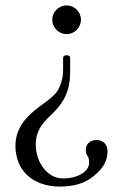

<svg xmlns="http://www.w3.org/2000/svg" viewBox="-20 -460 445 709"><path d="M309 142C309 172 269 199 212 199C155 199 112 139 112 74C112 27 132 -2 172 -39C236 -99 239 -157 239 -200V-246C239 -253 234 -256 226 -256C218 -256 213 -253 213 -246V-202C213 -178 208 -154 195 -129C186 -112 166 -96 143 -79C96 -45 37 -1 37 78C37 169 100 229 202 229C255 229 297 215 326 190C356 166 377 138 377 100C377 65 352 57 336 57C317 57 297 69 297 92C297 105 299 111 303 116C307 121 309 127 309 142ZM279 -387C279 -416 255 -440 226 -440C197 -440 173 -416 173 -387C173 -358 197 -334 226 -334C255 -334 279 -358 279 -387Z"/></svg>

Font: Linux Libertine O C
Style: Regular
Weight: 400
Designer: Philipp H. Poll
Foundry: Philipp H. Poll
Version: Version 4.0.3